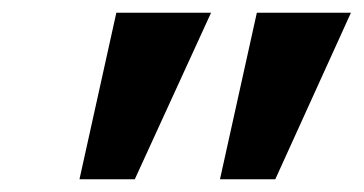

<svg xmlns="http://www.w3.org/2000/svg" viewBox="-20 -720 572 302"><path d="M326 -438 384 -700H532L413 -438ZM105 -438 163 -700H312L192 -438Z"/></svg>

Font: Lexend SemBd
Style: Italic
Weight: 600
Italic angle: -8.13011°
Designer: Bonnie Shaver-Troup, Thomas Jockin
Foundry: Lexend
Version: Version 1.007